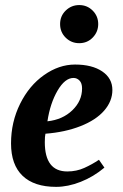

<svg xmlns="http://www.w3.org/2000/svg" viewBox="-20 -725 484 755"><path d="M421.9 -371.1Q421.9 -327.1 389.6 -290Q357.4 -252.9 296.6 -229Q235.8 -205.1 158.7 -199.2Q156.2 -189.5 156.2 -166Q156.2 -50.8 244.6 -50.8Q280.8 -50.8 311.5 -64.7Q342.3 -78.6 369.1 -96.7L390.6 -65.9Q347.7 -29.8 297.4 -10Q247.1 9.8 200.7 9.8Q114.3 9.8 68.8 -33.7Q23.4 -77.1 23.4 -161.1Q23.4 -245.1 59.1 -316.9Q94.7 -388.7 153.3 -429.9Q211.9 -471.2 274.9 -471.2Q342.3 -471.2 382.1 -444.1Q421.9 -417 421.9 -371.1ZM166.5 -248Q226.1 -254.4 264.4 -291.3Q302.7 -328.1 302.7 -377.4Q302.7 -397.9 292.7 -408.2Q282.7 -418.5 269 -418.5Q235.4 -418.5 206.3 -368.7Q177.2 -318.8 166.5 -248ZM216.3 -630.4Q216.3 -662.1 238.5 -683.6Q260.7 -705.1 291.5 -705.1Q322.8 -705.1 344.5 -683.3Q366.2 -661.6 366.2 -630.4Q366.2 -599.6 344.7 -577.4Q323.2 -555.2 291.5 -555.2Q260.3 -555.2 238.3 -576.9Q216.3 -598.6 216.3 -630.4Z"/></svg>

Font: Liberation Serif
Style: Bold Italic
Weight: 700
Italic angle: -16.333°
Designer: Steve Matteson
Foundry: Ascender Corporation
Version: Version 2.1.5